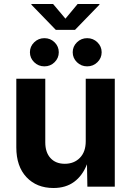

<svg xmlns="http://www.w3.org/2000/svg" viewBox="-20 -944 663 971"><path d="M250.5 6.8Q165.5 6.8 114 -47.9Q62.5 -102.5 62.5 -198.7V-545.9H209V-224.1Q209 -173.3 235.4 -144.5Q261.7 -115.7 307.6 -115.7Q354.5 -115.7 384 -145.8Q413.6 -175.8 413.6 -230V-545.9H560.5V0H421.9L419.9 -113.3Q397 -55.2 354.7 -24.2Q312.5 6.8 250.5 6.8ZM248.5 -923.8 311 -849.6 372.6 -923.8H482.9V-920.4L359.4 -793H262.2L138.7 -920.4V-923.8ZM204.6 -608.4Q174.3 -608.4 152.8 -629.4Q131.3 -650.4 131.3 -679.7Q131.3 -709 152.8 -730Q174.3 -751 204.6 -751Q234.9 -751 256.1 -730Q277.3 -709 277.3 -679.7Q277.3 -650.4 256.1 -629.4Q234.9 -608.4 204.6 -608.4ZM420.9 -608.4Q390.6 -608.4 369.1 -629.4Q347.7 -650.4 347.7 -679.7Q347.7 -709 369.1 -730Q390.6 -751 420.9 -751Q451.2 -751 472.7 -730Q494.1 -709 494.1 -679.7Q494.1 -650.4 472.7 -629.4Q451.2 -608.4 420.9 -608.4Z"/></svg>

Font: Inter
Style: Bold
Weight: 700
Designer: Rasmus Andersson
Foundry: rsms
Version: Version 4.001;git-9221beed3